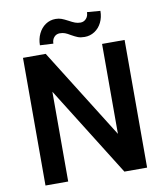

<svg xmlns="http://www.w3.org/2000/svg" viewBox="-96 -975 901 1053"><g transform="rotate(-10 355.0 -448.5)"><path d="M71.3 0ZM510.7 0 197.8 -500V0H71.3V-710.9H197.8L511.7 -210V-710.9H637.2V0ZM424.8 -765.1Q402.3 -765.1 387.2 -771Q372.1 -776.9 351.6 -788.6Q335 -798.8 322.3 -803.7Q309.6 -808.6 293 -808.6Q273.9 -808.6 261.5 -794.7Q249 -780.8 249 -758.8L174.8 -762.7Q174.8 -797.9 189 -827.1Q203.1 -856.4 228 -873.3Q252.9 -890.1 283.7 -890.1Q301.8 -890.1 316.4 -884.8Q331.1 -879.4 352.1 -868.2Q371.6 -857.4 385.5 -852.1Q399.4 -846.7 416 -846.7Q434.6 -846.7 447.5 -860.6Q460.4 -874.5 460.4 -897L534.2 -891.1Q534.2 -855.5 520 -826.7Q505.9 -797.9 480.7 -781.5Q455.6 -765.1 424.8 -765.1Z"/></g></svg>

Font: Heebo Medium
Style: Regular
Weight: 500
Designer: Oded Ezer
Foundry: Meir Sadan
Version: Version 2.001; ttfautohint (v1.5.14-ce02) -l 8 -r 50 -G 200 